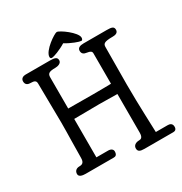

<svg xmlns="http://www.w3.org/2000/svg" viewBox="-229 -1138 1286 1359"><g transform="rotate(-30 414.5 -458.5)"><path d="M551 -830C561 -830 564 -841 564 -850C564 -893 454 -972 431 -972C413 -972 298 -896 298 -844C298 -836 303 -830 312 -830C326 -830 385 -851 431 -880C477 -851 537 -830 551 -830ZM677 -705C677 -732 684 -745 758 -745C774 -745 803 -748 803 -776C803 -802 786 -807 744 -807H555C527 -807 505 -799 505 -775C505 -752 518 -741 545 -738C568 -735 581 -728 581 -712V-463C584 -462 486 -461 435 -461C367 -461 299 -461 231 -462V-717C231 -748 246 -757 295 -757C316 -757 347 -765 347 -790C347 -814 330 -821 288 -821H89C72 -821 50 -813 50 -788C50 -764 64 -752 89 -752C124 -752 135 -744 135 -721C135 -616 139 -506 139 -401C139 -296 135 -212 135 -114C135 -75 117 -68 96 -68C65 -68 53 -49 53 -29C53 -5 82 0 108 0H337C350 0 365 -5 365 -35C365 -50 352 -63 327 -63H231V-377C299 -378 367 -379 435 -379C486 -379 584 -377 584 -377V-62C584 -23 569 -16 554 -16C526 -16 504 -3 504 22C504 47 520 55 556 55H791C804 55 819 50 819 26C819 -4 796 -8 781 -8H685C685 -35 675 -226 675 -401C675 -471 677 -656 677 -705Z"/></g></svg>

Font: Life Savers
Style: ExtraBold
Weight: 800
Designer: Pablo Impallari, Rodrigo Fuenzalida, Brenda Gallo
Foundry: Pablo Impallari, Rodrigo Fuenzalida, Brenda Gallo
Version: Version 3.000